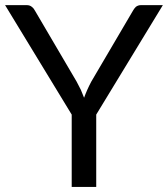

<svg xmlns="http://www.w3.org/2000/svg" viewBox="-20 -737 662 757"><path d="M359.4 -285.2Q359.4 -213.9 359.4 0Q335 0 262.7 0Q262.7 -71.3 262.7 -285.2Q197.3 -393.6 0 -716.8Q21.5 -716.8 85 -716.8Q97.7 -716.8 105.5 -710Q113.3 -704.1 118.2 -694.3Q172.9 -601.6 282.2 -415Q291 -398.4 298.8 -382.8Q305.7 -367.2 311.5 -351.6Q322.3 -381.8 339.8 -415Q394.5 -508.8 503.9 -694.3Q507.8 -702.1 515.6 -710Q524.4 -716.8 536.1 -716.8Q565.4 -716.8 622.1 -716.8Q556.6 -608.4 359.4 -285.2Z"/></svg>

Font: Lato
Style: Regular
Weight: 400
Designer: Lukasz Dziedzic with Adam Twardoch and Botio Nikoltchev
Version: Version 2.015; 2015-08-06; http://www.latofonts.com/